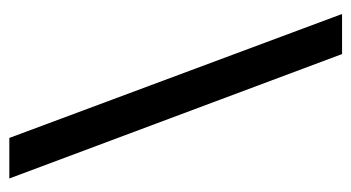

<svg xmlns="http://www.w3.org/2000/svg" viewBox="-191 -563 754 412"><g transform="rotate(90 186.0 -357.0)"><path d="M96 -714 363 0H276L10 -714Z"/></g></svg>

Font: Noto Sans Meroitic
Style: Regular
Weight: 400
Designer: Monotype Design Team
Foundry: Monotype Imaging Inc.
Version: Version 2.002; ttfautohint (v1.8.4.7-5d5b)